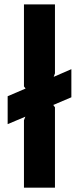

<svg xmlns="http://www.w3.org/2000/svg" viewBox="-20 -860 362 880"><path d="M307.1 -543V-414.1L224.1 -378.9L231.9 -368.2V0H89.8V-309.1L96.2 -325.2L15.1 -291V-418.9L97.2 -454.1L89.8 -463.9V-839.8H231.9V-523.9L226.1 -507.8Z"/></svg>

Font: Sinkin Sans 600 SemiBold
Style: Regular
Weight: 600
Designer: Keith Bates
Foundry: K-Type
Version: Sinkin Sans (version 1.0)  by Keith Bates   •   © 2014   www